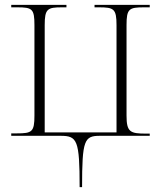

<svg xmlns="http://www.w3.org/2000/svg" viewBox="-20 -556 661 786"><path d="M306 210H316C316 17 325 0 389 0H593V-9H579C513 -9 498 -15 498 -83V-453C498 -520 508 -526 570 -526H593V-536H367V-526H385C446 -526 457 -520 457 -453V-14H163V-453C163 -520 174 -526 234 -526H252V-536H26V-526H50C112 -526 121 -520 121 -453V-83C121 -16 111 -10 49 -10H26V0H228C296 0 306 17 306 210Z"/></svg>

Font: Noto Serif Display SemiCondensed ExtraLight
Style: Regular
Weight: 200
Width: 4
Designer: Monotype Design Team
Foundry: Monotype Imaging Inc.
Version: Version 2.009